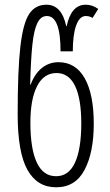

<svg xmlns="http://www.w3.org/2000/svg" viewBox="-20 -785 467 815"><path d="M55 -300Q55 -488 66.5 -587.5Q78 -687 104 -726Q130 -765 177 -765Q242 -765 261 -674H263Q282 -765 344 -765Q372 -765 397 -747L373 -709Q360 -717 344 -717Q318 -717 303.5 -677.5Q289 -638 289 -567H237Q237 -717 179 -717Q153 -717 138.5 -687Q124 -657 117.5 -596Q111 -535 108 -426H110Q128 -473 158.5 -497Q189 -521 228 -521Q301 -521 339.5 -453Q378 -385 378 -260Q378 -138 339 -64Q300 10 218 10Q138 10 96.5 -64Q55 -138 55 -300ZM325 -261Q325 -366 298.5 -420.5Q272 -475 220 -475Q166 -475 137.5 -419.5Q109 -364 109 -264Q109 -154 136 -95.5Q163 -37 218 -37Q272 -37 298.5 -95Q325 -153 325 -261Z"/></svg>

Font: Noto Sans Georgian Light Cond
Style: Regular
Weight: 300
Width: 3
Designer: Monotype Design team
Foundry: Monotype Imaging Inc.
Version: Version 1.000